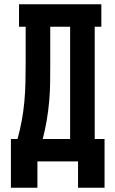

<svg xmlns="http://www.w3.org/2000/svg" viewBox="-20 -755 540 898"><path d="M31 123V-105H62Q74 -148 82 -192Q90 -236 94 -280.5Q98 -325 99 -370Q100 -415 100 -459V-630H69V-735H454V-630H423V-105H469V123H345V0H155V123ZM308 -105V-630H215V-459Q215 -415 214.5 -370Q214 -325 210 -280.5Q206 -236 198.5 -192Q191 -148 180 -105Z"/></svg>

Font: Iosevka Slab Extrabold
Style: Regular
Weight: 800
Monospace: yes
Designer: Belleve Invis
Foundry: Belleve Invis
Version: Version 11.1.1; ttfautohint (v1.8.3)